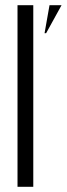

<svg xmlns="http://www.w3.org/2000/svg" viewBox="-20 -719 257 739"><path d="M47.4 0H108.1V-699H47.4ZM216.9 -699H170.6L151.5 -591.2H157.5Z"/></svg>

Font: Moniqa Black
Style: Regular
Weight: 900
Designer: Rajesh Rajput
Foundry: Rajesh Rajput
Version: Version 1.000